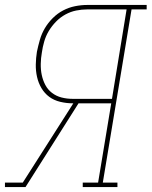

<svg xmlns="http://www.w3.org/2000/svg" viewBox="-46 -755 612 775"><path d="M-26 0V-18H46L250 -338H247Q222 -338 197 -344Q172 -350 153 -364Q134 -378 121.5 -399Q109 -420 103.5 -444.5Q98 -469 98.5 -495Q99 -521 103 -546Q108 -570 115 -594.5Q122 -619 135 -641Q148 -663 167 -682Q186 -701 209 -713Q232 -725 257 -730Q282 -735 306 -735H546V-717H485L369 -18H428V0H288V-18H350L403 -338H271L57 0ZM247 -356H406L465 -717H306Q284 -717 261.5 -712.5Q239 -708 218 -696.5Q197 -685 180 -667.5Q163 -650 151 -630Q139 -610 132.5 -587.5Q126 -565 123 -543Q119 -521 118.5 -497.5Q118 -474 122.5 -452.5Q127 -431 137 -412Q147 -393 164 -380Q181 -367 202.5 -361.5Q224 -356 247 -356Z"/></svg>

Font: Iosevka Curly Slab ThObl
Style: Regular
Weight: 100
Italic angle: -9°
Monospace: yes
Designer: Belleve Invis
Foundry: Belleve Invis
Version: Version 11.0.0; ttfautohint (v1.8.3)